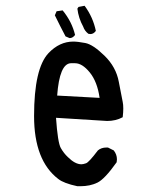

<svg xmlns="http://www.w3.org/2000/svg" viewBox="-20 -643 540 665"><path d="M258 2H248Q201 -8 182 -23Q98 -87 98 -241Q98 -406 148 -459Q186 -499 234 -499Q249 -499 275.5 -494Q302 -489 342 -450Q382 -411 391.5 -359.5Q401 -308 405 -290Q407 -281 407 -267Q407 -254 405 -237Q381 -224 351 -224L174 -235Q180 -149 190.5 -130.5Q201 -112 215 -99Q240 -74 262 -74Q268 -74 278 -77.5Q288 -81 319 -122Q331 -132 348 -132H354L374 -122Q385 -108 385 -91L384 -81Q343 -23 317.5 -10.5Q292 2 258 2ZM325 -304Q317 -360 291 -392Q265 -424 240 -424H225Q186 -422 178 -312ZM221 -511 207 -517Q188 -553 170 -590L176 -604L197 -607Q229 -568 240 -522Q232 -511 221 -511ZM293 -525 286 -526Q273 -536 268 -551Q252 -580 248 -613L252 -619L273 -623Q302 -584 312 -536Q304 -525 293 -525Z"/></svg>

Font: Xiaolai SC
Style: Regular
Weight: 400
Designer: Nozomi Seto 瀬戸のぞみ
Version: Version 3.11;December 4, 2020;FontCreator 13.0.0.2613 64-bit